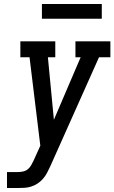

<svg xmlns="http://www.w3.org/2000/svg" viewBox="-20 -942 573 962"><path d="M15 0V-80H70Q83 -80 96.5 -83Q110 -86 120.5 -95Q131 -104 137.5 -116.5Q144 -129 150 -141L182 -212L128 -655H82V-735H257V-655H220L250 -342L384 -655H358V-735H533V-655H476L232 -109Q224 -92 216 -76.5Q208 -61 196 -47Q184 -33 169 -23Q154 -13 137 -7.5Q120 -2 103.5 -1Q87 0 70 0ZM190 -848V-922H490V-848Z"/></svg>

Font: Iosevka Slab Medium Oblique
Style: Regular
Weight: 500
Italic angle: -9°
Monospace: yes
Designer: Belleve Invis
Foundry: Belleve Invis
Version: Version 11.1.1; ttfautohint (v1.8.3)